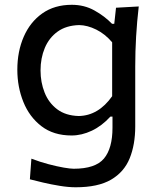

<svg xmlns="http://www.w3.org/2000/svg" viewBox="-20 -563 668 800"><path d="M295.4 217.3Q265.1 217.3 229.2 211.4Q193.4 205.6 160.2 197.8Q127 189.9 104.5 184.1L110.8 98.1Q146.5 111.8 181.9 121.1Q217.3 130.4 245.4 135.3Q273.4 140.1 287.1 140.1Q377.4 140.1 413.1 97.7Q448.7 55.2 448.7 -30.8V-77.1H439.9Q404.3 -38.1 362.3 -18.3Q320.3 1.5 278.3 1.5Q203.1 1.5 152.8 -37.1Q102.5 -75.7 77.4 -138.2Q52.2 -200.7 52.2 -272.5Q52.2 -348.6 78.9 -409.9Q105.5 -471.2 156.2 -507.1Q207 -543 279.3 -543Q331.1 -543 373.3 -519.5Q415.5 -496.1 446.8 -463.9H456.1L463.4 -530.8L558.1 -536.1Q543.5 -410.2 543.5 -286.6V-36.6Q543.5 39.6 520.3 96.7Q497.1 153.8 442.9 185.5Q388.7 217.3 295.4 217.3ZM308.1 -79.6Q390.1 -81.1 447.3 -162.1V-386.7Q418 -421.4 381.1 -439.7Q344.2 -458 309.6 -458.5Q255.9 -457 220.2 -431.4Q184.6 -405.8 166.7 -363.3Q148.9 -320.8 148.9 -269.5Q148.9 -220.2 165.8 -177.5Q182.6 -134.8 218 -107.9Q253.4 -81.1 308.1 -79.6Z"/></svg>

Font: Pinar-DS1-FD Medium
Style: Regular
Weight: 500
Designer: Amin Abedi
Version: Version 3.000